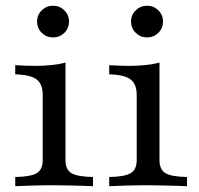

<svg xmlns="http://www.w3.org/2000/svg" viewBox="-20 -639 684 659"><path d="M32.3 0V-31.5Q84.7 -32.3 105.6 -44.4Q126.6 -56.5 126.6 -89.5V-312.9Q126.6 -350 106 -366.1Q85.5 -382.3 32.3 -383.9V-415.3Q46.8 -414.5 64.5 -413.7Q82.3 -412.9 100.8 -412.9Q130.6 -412.9 156.9 -415.7Q183.1 -418.5 204.8 -424.2V-89.5Q204.8 -56.5 225.8 -44.4Q246.8 -32.3 299.2 -31.5V0Q287.1 -0.8 264.9 -1.2Q242.7 -1.6 216.5 -2.4Q190.3 -3.2 165.3 -3.2Q127.4 -3.2 89.1 -2Q50.8 -0.8 32.3 0ZM162.1 -510.5Q139.5 -510.5 123.4 -526.2Q107.3 -541.9 107.3 -565.3Q107.3 -587.9 123.4 -603.6Q139.5 -619.4 162.1 -619.4Q184.7 -619.4 200.8 -603.6Q216.9 -587.9 216.9 -565.3Q216.9 -541.9 200.8 -526.2Q184.7 -510.5 162.1 -510.5Z M354.8 0V-31.5Q407.3 -32.3 428.2 -44.4Q449.2 -56.5 449.2 -89.5V-312.9Q449.2 -350 428.6 -366.1Q408.1 -382.3 354.8 -383.9V-415.3Q369.4 -414.5 387.1 -413.7Q404.8 -412.9 423.4 -412.9Q453.2 -412.9 479.4 -415.7Q505.6 -418.5 527.4 -424.2V-89.5Q527.4 -56.5 548.4 -44.4Q569.4 -32.3 621.8 -31.5V0Q609.7 -0.8 587.5 -1.2Q565.3 -1.6 539.1 -2.4Q512.9 -3.2 487.9 -3.2Q450 -3.2 411.7 -2Q373.4 -0.8 354.8 0ZM484.7 -510.5Q462.1 -510.5 446 -526.2Q429.8 -541.9 429.8 -565.3Q429.8 -587.9 446 -603.6Q462.1 -619.4 484.7 -619.4Q507.3 -619.4 523.4 -603.6Q539.5 -587.9 539.5 -565.3Q539.5 -541.9 523.4 -526.2Q507.3 -510.5 484.7 -510.5Z"/></svg>

Font: Playfair 12pt
Style: Regular
Weight: 400
Designer: Claus Eggers Sørensen
Foundry: Claus Eggers Sørensen
Version: Version 2.000;gftools[0.9.28]